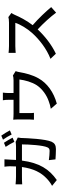

<svg xmlns="http://www.w3.org/2000/svg" viewBox="1040 -1914 919 3040"><g transform="rotate(-90 1500.0 -393.5)"><path d="M760 -791 695 -764C722 -726 755 -666 775 -626L841 -654C821 -693 785 -755 760 -791ZM873 -833 809 -806C837 -769 870 -712 891 -669L956 -697C937 -734 900 -796 873 -833ZM843 -572 773 -606C753 -603 730 -600 704 -600H488C490 -631 492 -664 493 -698C494 -722 496 -759 498 -783H381C385 -759 388 -718 388 -696C388 -662 387 -630 385 -600H224C185 -600 140 -603 102 -607V-502C140 -505 187 -506 224 -506H376C351 -325 290 -204 193 -113C158 -79 114 -48 78 -29L170 46C342 -75 441 -228 478 -506H734C734 -398 721 -172 687 -102C676 -77 660 -68 630 -68C589 -68 536 -73 485 -80L497 25C548 28 606 32 660 32C721 32 755 10 776 -36C820 -134 833 -420 836 -521C837 -534 840 -555 843 -572Z M1894 -606 1825 -649C1810 -644 1790 -639 1750 -639H1548V-725C1548 -750 1550 -772 1554 -808H1433C1439 -772 1440 -750 1440 -725V-639H1222C1185 -639 1156 -641 1125 -644C1128 -621 1129 -585 1129 -563C1129 -527 1129 -421 1129 -388C1129 -366 1127 -337 1125 -316H1234C1231 -333 1230 -362 1230 -382C1230 -412 1230 -508 1230 -546H1762C1751 -459 1722 -350 1670 -270C1610 -181 1510 -113 1418 -82C1382 -68 1336 -55 1298 -49L1380 46C1560 -3 1704 -106 1781 -245C1834 -338 1862 -451 1877 -538C1880 -557 1887 -589 1894 -606Z M2815 -673 2750 -721C2733 -715 2700 -711 2663 -711C2623 -711 2337 -711 2292 -711C2261 -711 2203 -715 2183 -718V-605C2199 -606 2253 -611 2292 -611C2330 -611 2621 -611 2659 -611C2635 -533 2568 -423 2500 -347C2401 -236 2251 -116 2089 -54L2170 31C2313 -36 2448 -143 2555 -257C2654 -165 2754 -55 2820 35L2908 -43C2846 -119 2725 -248 2622 -336C2692 -426 2751 -538 2786 -621C2793 -638 2808 -663 2815 -673Z"/></g></svg>

Font: Noto Sans CJK SC Medium
Style: Regular
Weight: 500
Designer: Ryoko NISHIZUKA 西塚涼子 (kana, bopomofo & ideographs); Paul D. Hunt (Latin, Greek & Cyrillic); Sandoll Communications 산돌커뮤니
Foundry: Adobe
Version: Version 2.004;hotconv 1.0.118;makeotfexe 2.5.65603